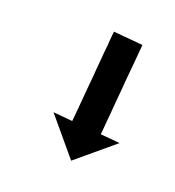

<svg xmlns="http://www.w3.org/2000/svg" viewBox="-20 -58 111 122"><path d="M70.2 -28.8C70.3 -29 70.4 -29.2 70.5 -29.4L52.4 -37.9C52.3 -37.7 52.2 -37.5 52.1 -37.2C51.8 -36.6 51.5 -36 51.2 -35.4C50.8 -34.5 50.4 -33.6 49.9 -32.6C49.4 -31.4 48.8 -30.2 48.3 -29C47.6 -27.6 46.9 -26.2 46.2 -24.7C45.5 -23.1 44.8 -21.5 44 -19.9C43.2 -18.2 42.4 -16.5 41.6 -14.8C40.8 -13 40 -11.3 39.2 -9.5C38.3 -7.7 37.5 -6 36.7 -4.2C35.9 -2.5 35.1 -0.8 34.3 0.9C33.6 2.5 32.8 4.1 32.1 5.7C31.4 7.1 30.7 8.6 30.1 10C29.5 11.2 28.9 12.4 28.4 13.6C27.9 14.6 27.5 15.5 27.1 16.4C26.8 17 26.5 17.6 26.2 18.2C26.1 18.4 26 18.7 25.9 18.9L14 13.3L25.2 44.1L56 32.9L44 27.3C44.1 27.1 44.2 26.9 44.3 26.7C44.6 26.1 44.9 25.5 45.2 24.9C45.6 23.9 46.1 23 46.5 22.1C47.1 20.9 47.6 19.7 48.2 18.4C48.9 17 49.5 15.6 50.2 14.2C50.9 12.6 51.7 11 52.4 9.4C53.2 7.6 54 5.9 54.8 4.2C55.6 2.5 56.5 0.7 57.3 -1.1C58.1 -2.8 58.9 -4.6 59.7 -6.4C60.5 -8.1 61.3 -9.8 62.1 -11.5C62.9 -13.1 63.6 -14.7 64.4 -16.3C65 -17.7 65.7 -19.1 66.4 -20.6C66.9 -21.8 67.5 -23 68.1 -24.2C68.5 -25.1 68.9 -26.1 69.4 -27C69.7 -27.6 69.9 -28.2 70.2 -28.8Z"/></svg>

Font: FRB American Cursive Just Arrows Semibold
Style: Italic
Weight: 600
Italic angle: -25°
Version: Version 2.0;Modular Font Editor K font №1